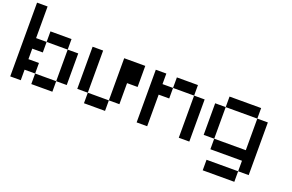

<svg xmlns="http://www.w3.org/2000/svg" viewBox="-116 -1230 2899 1903"><g transform="rotate(20 1333.5 -278.0)"><path d="M444.4 -111.1V-444.4H555.6V-111.1ZM111.1 -444.4H222.2V-333.3H111.1V-222.2H222.2V-111.1H111.1V0H0V-777.8H111.1ZM222.2 0V-111.1H444.4V0ZM222.2 -444.4V-555.6H444.4V-444.4Z M777.8 -111.1H666.7V-555.6H777.8ZM1111.1 -333.3V-111.1H1000V-555.6H1222.2V-333.3ZM1000 0H777.8V-111.1H1000Z M1444.4 -333.3V0H1333.3V-555.6H1444.4V-444.4H1555.6V-333.3ZM1888.9 0H1777.8V-444.4H1888.9ZM1777.8 -444.4H1555.6V-555.6H1777.8Z M2111.1 -111.1H2000V-444.4H2111.1ZM2444.4 222.2H2111.1V111.1H2444.4ZM2444.4 -111.1V-444.4H2555.6V111.1H2444.4V0H2111.1V-111.1ZM2444.4 -444.4H2111.1V-555.6H2444.4Z"/></g></svg>

Font: Pixeloid Mono
Style: Regular
Weight: 400
Monospace: yes
Designer: GGBotNet
Foundry: GGBotNet
Version: 0.5